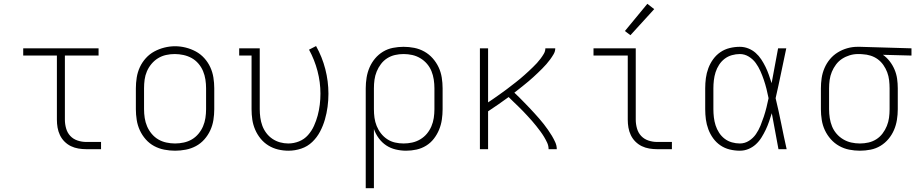

<svg xmlns="http://www.w3.org/2000/svg" viewBox="-20 -784 4840 1009"><path d="M433 0Q413 0 392 -3.5Q371 -7 352.5 -16Q334 -25 319 -40Q304 -55 295 -74Q286 -93 282.5 -113.5Q279 -134 279 -155V-492H102V-530H498V-492H321V-155Q321 -132 327.5 -109Q334 -86 349.5 -69.5Q365 -53 387.5 -45.5Q410 -38 433 -38H511V0Z M900 8Q872 8 843.5 2.5Q815 -3 790 -16.5Q765 -30 746 -51.5Q727 -73 715 -99Q703 -125 698.5 -153.5Q694 -182 694 -210V-320Q694 -348 698.5 -376.5Q703 -405 715 -431Q727 -457 746.5 -478.5Q766 -500 791 -513.5Q816 -527 844 -534Q872 -541 900 -541Q928 -541 956 -534Q984 -527 1009 -513.5Q1034 -500 1053.5 -478.5Q1073 -457 1085 -431Q1097 -405 1101.5 -376.5Q1106 -348 1106 -320V-210Q1106 -182 1101.5 -153.5Q1097 -125 1085 -99Q1073 -73 1054 -51.5Q1035 -30 1010 -16.5Q985 -3 956.5 2.5Q928 8 900 8ZM900 -30Q923 -30 946 -35Q969 -40 988.5 -51.5Q1008 -63 1023 -81Q1038 -99 1047 -120Q1056 -141 1059.5 -164Q1063 -187 1063 -210V-320Q1063 -343 1059.5 -366Q1056 -389 1047 -410.5Q1038 -432 1022.5 -450Q1007 -468 987 -479Q967 -490 944 -495Q921 -500 898 -500Q875 -500 852.5 -495Q830 -490 810.5 -478Q791 -466 776 -448Q761 -430 752 -409Q743 -388 740 -365.5Q737 -343 737 -320V-210Q737 -187 740.5 -164Q744 -141 753 -120Q762 -99 777 -81Q792 -63 811.5 -51.5Q831 -40 854 -35Q877 -30 900 -30Z M1496 8Q1468 8 1441 1.5Q1414 -5 1390.5 -19.5Q1367 -34 1349.5 -55.5Q1332 -77 1321 -102.5Q1310 -128 1306 -155Q1302 -182 1302 -210V-492H1237V-530H1345V-210Q1345 -188 1348 -166Q1351 -144 1358.5 -123.5Q1366 -103 1379.5 -85Q1393 -67 1411.5 -54.5Q1430 -42 1451.5 -36Q1473 -30 1495 -30Q1524 -30 1551.5 -41Q1579 -52 1598.5 -74Q1618 -96 1630 -122.5Q1642 -149 1649.5 -177Q1657 -205 1660.5 -234Q1664 -263 1664 -292Q1664 -352 1648.5 -411Q1633 -470 1604 -523L1641 -542Q1673 -485 1689.5 -421Q1706 -357 1706 -291Q1706 -257 1701.5 -223Q1697 -189 1687.5 -156Q1678 -123 1662 -92.5Q1646 -62 1621 -38Q1596 -14 1563 -3Q1530 8 1496 8Z M1902 205V-320Q1902 -348 1906.5 -376Q1911 -404 1922 -429.5Q1933 -455 1951 -476.5Q1969 -498 1993 -512.5Q2017 -527 2045 -532.5Q2073 -538 2101 -538Q2129 -538 2157 -532.5Q2185 -527 2210 -513Q2235 -499 2254 -477.5Q2273 -456 2285 -430.5Q2297 -405 2301.5 -376.5Q2306 -348 2306 -320V-210Q2306 -183 2302 -155.5Q2298 -128 2287.5 -102.5Q2277 -77 2260 -55Q2243 -33 2219.5 -18.5Q2196 -4 2169 2Q2142 8 2114 8Q2087 8 2059.5 1.5Q2032 -5 2009.5 -20Q1987 -35 1970.5 -57.5Q1954 -80 1945 -106V205ZM2101 -30Q2124 -30 2146.5 -35Q2169 -40 2189 -52Q2209 -64 2223.5 -81.5Q2238 -99 2247 -120Q2256 -141 2259.5 -164Q2263 -187 2263 -210V-320Q2263 -343 2259.5 -366Q2256 -389 2247.5 -410Q2239 -431 2224 -448.5Q2209 -466 2189 -478Q2169 -490 2146.5 -495Q2124 -500 2101 -500Q2078 -500 2056 -495Q2034 -490 2015 -478Q1996 -466 1982 -447.5Q1968 -429 1959.5 -408Q1951 -387 1948 -365Q1945 -343 1945 -320V-210Q1945 -187 1948 -165Q1951 -143 1959.5 -122Q1968 -101 1982 -83Q1996 -65 2015 -52.5Q2034 -40 2056 -35Q2078 -30 2101 -30Z M2502 0V-530H2545V-246Q2557 -254 2569.5 -262.5Q2582 -271 2594.5 -280Q2607 -289 2619 -297.5Q2631 -306 2643 -315Q2655 -324 2667 -333.5Q2679 -343 2691 -352Q2703 -361 2714.5 -371Q2726 -381 2737 -390.5Q2748 -400 2759 -410.5Q2770 -421 2781 -431.5Q2792 -442 2802 -453Q2812 -464 2821 -476Q2830 -488 2838 -501.5Q2846 -515 2846 -530H2898Q2898 -514 2889.5 -499.5Q2881 -485 2871.5 -472Q2862 -459 2851.5 -447Q2841 -435 2829.5 -423.5Q2818 -412 2806.5 -401Q2795 -390 2783 -379Q2771 -368 2758.5 -357.5Q2746 -347 2733.5 -337Q2721 -327 2708.5 -317Q2696 -307 2683 -297Q2697 -284 2710.5 -270.5Q2724 -257 2737 -243.5Q2750 -230 2763 -216.5Q2776 -203 2788.5 -189Q2801 -175 2813.5 -161Q2826 -147 2837.5 -132Q2849 -117 2860 -101.5Q2871 -86 2880.5 -70Q2890 -54 2898 -36.5Q2906 -19 2906 0H2863Q2863 -18 2855.5 -34Q2848 -50 2839 -65Q2830 -80 2819.5 -94Q2809 -108 2798 -122Q2787 -136 2775.5 -149Q2764 -162 2752 -175Q2740 -188 2728 -200.5Q2716 -213 2703.5 -225Q2691 -237 2678 -249.5Q2665 -262 2653 -274Q2626 -254 2599 -235.5Q2572 -217 2545 -199V0Z M3433 0Q3413 0 3392 -3.5Q3371 -7 3352.5 -16Q3334 -25 3319 -40Q3304 -55 3295 -74Q3286 -93 3282.5 -113.5Q3279 -134 3279 -155V-492H3099V-530H3321V-155Q3321 -132 3327.5 -109Q3334 -86 3349.5 -69.5Q3365 -53 3387.5 -45.5Q3410 -38 3433 -38H3511V0ZM3293 -599 3264 -621 3382 -764 3418 -736Z M3868 8Q3841 8 3814.5 1.5Q3788 -5 3766 -20Q3744 -35 3728 -57Q3712 -79 3702.5 -104.5Q3693 -130 3689.5 -156.5Q3686 -183 3686 -210V-320Q3686 -347 3689.5 -373.5Q3693 -400 3702.5 -425.5Q3712 -451 3728 -473Q3744 -495 3766 -510Q3788 -525 3814.5 -531.5Q3841 -538 3868 -538Q3891 -538 3912.5 -529.5Q3934 -521 3951 -506Q3968 -491 3980.5 -472Q3993 -453 4003 -432.5Q4013 -412 4020.5 -390.5Q4028 -369 4035 -347Q4044 -393 4052 -438.5Q4060 -484 4069 -530H4112Q4098 -465 4084.5 -399Q4071 -333 4056 -268Q4072 -202 4085.5 -134.5Q4099 -67 4114 0H4071Q4062 -47 4053.5 -94.5Q4045 -142 4036 -189Q4029 -167 4021.5 -145Q4014 -123 4004 -102Q3994 -81 3981.5 -61Q3969 -41 3952 -25.5Q3935 -10 3913.5 -1Q3892 8 3868 8ZM3868 -30Q3894 -30 3916 -44Q3938 -58 3952.5 -79Q3967 -100 3976.5 -123.5Q3986 -147 3994 -171Q4002 -195 4008 -219.5Q4014 -244 4019 -268Q4014 -293 4008 -317Q4002 -341 3994 -364.5Q3986 -388 3976 -410.5Q3966 -433 3951.5 -453Q3937 -473 3915 -486.5Q3893 -500 3868 -500Q3847 -500 3826 -494Q3805 -488 3788 -475Q3771 -462 3759 -443.5Q3747 -425 3740.5 -404.5Q3734 -384 3731.5 -362.5Q3729 -341 3729 -320V-210Q3729 -189 3731.5 -167.5Q3734 -146 3740.5 -125.5Q3747 -105 3759 -86.5Q3771 -68 3788 -55Q3805 -42 3826 -36Q3847 -30 3868 -30Z M4499 8Q4471 8 4443 2.5Q4415 -3 4390 -17Q4365 -31 4346 -52.5Q4327 -74 4315 -99.5Q4303 -125 4298.5 -153.5Q4294 -182 4294 -210V-320Q4294 -347 4298 -374Q4302 -401 4313 -426.5Q4324 -452 4341.5 -473Q4359 -494 4382.5 -508.5Q4406 -523 4432.5 -530.5Q4459 -538 4486 -538Q4489 -538 4492.5 -538Q4496 -538 4500 -538L4770 -530V-492L4620 -496Q4640 -482 4655.5 -462Q4671 -442 4681 -418.5Q4691 -395 4694.5 -370Q4698 -345 4698 -320V-210Q4698 -182 4693.5 -154Q4689 -126 4678 -100.5Q4667 -75 4649 -53.5Q4631 -32 4607 -17.5Q4583 -3 4555 2.5Q4527 8 4499 8ZM4499 -30Q4522 -30 4544 -35Q4566 -40 4585 -52Q4604 -64 4618 -82.5Q4632 -101 4640.5 -122Q4649 -143 4652 -165Q4655 -187 4655 -210V-320Q4655 -341 4652.5 -362.5Q4650 -384 4642.5 -404Q4635 -424 4622.5 -442Q4610 -460 4593 -472.5Q4576 -485 4555.5 -491.5Q4535 -498 4513 -499L4500 -500Q4497 -500 4494.5 -500Q4492 -500 4489 -500Q4467 -500 4445.5 -493.5Q4424 -487 4405.5 -475Q4387 -463 4373.5 -445Q4360 -427 4351.5 -406.5Q4343 -386 4340 -364Q4337 -342 4337 -320V-210Q4337 -187 4340.5 -164Q4344 -141 4352.5 -120Q4361 -99 4376 -81.5Q4391 -64 4411 -52Q4431 -40 4453.5 -35Q4476 -30 4499 -30Z"/></svg>

Font: Iosevka Curly Slab XLtEx
Style: Regular
Weight: 200
Width: 7
Monospace: yes
Designer: Belleve Invis
Foundry: Belleve Invis
Version: Version 11.1.0; ttfautohint (v1.8.3)